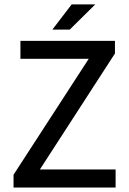

<svg xmlns="http://www.w3.org/2000/svg" viewBox="-20 -838 575 858"><path d="M376.5 -575.2H71.3V-655.3H493.7V-599.1L158.2 -80.6H496.6V0H40.5V-57.1ZM213.9 -705.6 300.3 -818.4H405.8L291.5 -705.6Z"/></svg>

Font: Varta SemiBold
Style: Regular
Weight: 600
Designer: Joana Correia, Viktoriya Grabowska, Eben Sorkin
Foundry: Sorkin Type
Version: Version 1.003; ttfautohint (v1.3) -l 8 -r 24 -G 200 -x 12 -H